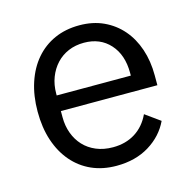

<svg xmlns="http://www.w3.org/2000/svg" viewBox="-85 -614 719 713"><g transform="rotate(-15 274.5 -258.0)"><path d="M279 12Q226 12 183.5 -7Q141 -26 110.5 -61.5Q80 -97 63.5 -146.5Q47 -196 47 -258Q47 -319 63.5 -369Q80 -419 110.5 -454.5Q141 -490 183.5 -509Q226 -528 279 -528Q331 -528 372 -509Q413 -490 442 -456.5Q471 -423 486.5 -377Q502 -331 502 -276V-238H131V-214Q131 -181 141.5 -152.5Q152 -124 171.5 -103Q191 -82 219.5 -70Q248 -58 284 -58Q333 -58 369.5 -81Q406 -104 426 -147L483 -106Q458 -53 405 -20.5Q352 12 279 12ZM279 -461Q246 -461 219 -449.5Q192 -438 172.5 -417Q153 -396 142 -367.5Q131 -339 131 -305V-298H416V-309Q416 -378 378.5 -419.5Q341 -461 279 -461Z"/></g></svg>

Font: IBM Plex Sans
Style: Regular
Weight: 400
Designer: Mike Abbink, Paul van der Laan, Pieter van Rosmalen
Foundry: Bold Monday
Version: Version 3.005